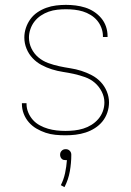

<svg xmlns="http://www.w3.org/2000/svg" viewBox="-20 -548 540 789"><path d="M249 8Q228 8 207.5 6Q187 4 167.5 -2.5Q148 -9 130 -19.5Q112 -30 98.5 -45.5Q85 -61 77.5 -80.5Q70 -100 70 -121V-124H89V-121Q89 -103 96 -86Q103 -69 115 -55.5Q127 -42 143.5 -33Q160 -24 177.5 -19Q195 -14 213 -12Q231 -10 249 -10Q267 -10 285.5 -12Q304 -14 322 -19.5Q340 -25 356 -35Q372 -45 384 -59Q396 -73 402.5 -90.5Q409 -108 409 -127Q409 -150 398 -171.5Q387 -193 369.5 -208Q352 -223 329.5 -231Q307 -239 284.5 -244Q262 -249 239 -252.5Q216 -256 193.5 -263Q171 -270 150.5 -281Q130 -292 114 -309Q98 -326 89 -348Q80 -370 80 -394Q80 -414 86.5 -433.5Q93 -453 105 -469.5Q117 -486 134 -497.5Q151 -509 170.5 -516Q190 -523 210.5 -525.5Q231 -528 251 -528Q271 -528 291 -525.5Q311 -523 330 -517Q349 -511 366 -500Q383 -489 396 -473.5Q409 -458 415.5 -439Q422 -420 422 -400V-396H403V-399Q403 -417 396.5 -434Q390 -451 379 -464Q368 -477 352.5 -486.5Q337 -496 320.5 -501Q304 -506 286.5 -508Q269 -510 251 -510Q233 -510 215 -508Q197 -506 180 -500Q163 -494 148 -484Q133 -474 122 -460Q111 -446 105 -428.5Q99 -411 99 -394Q99 -370 109.5 -348.5Q120 -327 138 -312Q156 -297 178 -289Q200 -281 223 -276Q246 -271 269 -267.5Q292 -264 314 -257Q336 -250 357 -239Q378 -228 394 -211Q410 -194 419 -172Q428 -150 428 -127Q428 -106 421 -85.5Q414 -65 401 -49Q388 -33 370 -21.5Q352 -10 332 -3.5Q312 3 291 5.5Q270 8 249 8ZM245 221 230 213Q242 189 247.5 163Q253 137 255 110H250Q245 110 241 109Q237 108 233.5 104.5Q230 101 228.5 96.5Q227 92 227 88Q227 83 228.5 79Q230 75 233.5 71.5Q237 68 241 66.5Q245 65 250 65Q255 65 259 66.5Q263 68 266.5 71.5Q270 75 271.5 79Q273 83 273 88Q273 122 267 156Q261 190 245 221Z"/></svg>

Font: Iosevka SS18 Thin
Style: Regular
Weight: 100
Monospace: yes
Designer: Belleve Invis
Foundry: Belleve Invis
Version: Version 25.1.1; ttfautohint (v1.8.4)